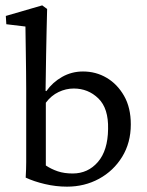

<svg xmlns="http://www.w3.org/2000/svg" viewBox="-20 -698 554 726"><path d="M77.1 -26.4Q79.1 -59.6 79.1 -85Q79.1 -110.4 79.1 -134.8Q79.1 -159.2 79.1 -186.5V-354.5Q79.1 -388.7 78.6 -426.8Q78.1 -464.8 77.6 -500.5Q77.1 -536.1 76.7 -562Q76.2 -587.9 76.2 -597.7L3.9 -606.4L2 -637.7L139.6 -677.7L158.2 -664.1Q157.2 -623 156.2 -582Q155.3 -541 154.3 -487.3Q153.3 -433.6 152.3 -354.5L155.3 -353.5Q178.7 -386.7 214.8 -407.2Q251 -427.7 293.9 -427.7Q342.8 -427.7 383.3 -403.8Q423.8 -379.9 449.2 -335.4Q474.6 -291 474.6 -227.5Q474.6 -158.2 441.9 -105Q409.2 -51.8 354.5 -22Q299.8 7.8 233.4 7.8Q191.4 7.8 149.9 -2Q108.4 -11.7 77.1 -26.4ZM254.9 -42Q312.5 -42 350.1 -85.4Q387.7 -128.9 388.7 -210Q390.6 -288.1 352.1 -325.7Q313.5 -363.3 258.8 -363.3Q229.5 -363.3 201.7 -350.1Q173.8 -336.9 153.3 -309.6V-72.3Q173.8 -58.6 198.2 -50.3Q222.7 -42 254.9 -42Z"/></svg>

Font: Crimson Pro ExtraLight
Style: Regular
Weight: 400
Version: Version 1.002